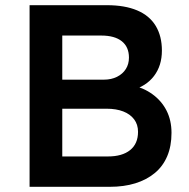

<svg xmlns="http://www.w3.org/2000/svg" viewBox="-20 -720 728 740"><path d="M94 0V-700H392Q461 -700 508.5 -680Q556 -660 580 -620.5Q604 -581 604 -525Q604 -467 573.5 -427Q543 -387 487 -372V-392Q533 -382 568 -356.5Q603 -331 622 -293.5Q641 -256 641 -208Q641 -157 624.5 -118Q608 -79 576.5 -53Q545 -27 501.5 -13.5Q458 0 403 0ZM220 -117H396Q451 -117 481.5 -141.5Q512 -166 512 -212Q512 -240 497 -260Q482 -280 455 -290.5Q428 -301 391 -301H220ZM220 -413H381Q409 -413 431 -424Q453 -435 465 -454Q477 -473 477 -498Q477 -539 449.5 -561Q422 -583 370 -583H220Z"/></svg>

Font: Readex Pro Medium
Style: Regular
Weight: 500
Designer: Bonnie Shaver-Troup, Thomas Jockin
Foundry: Lexend
Version: Version 1.204